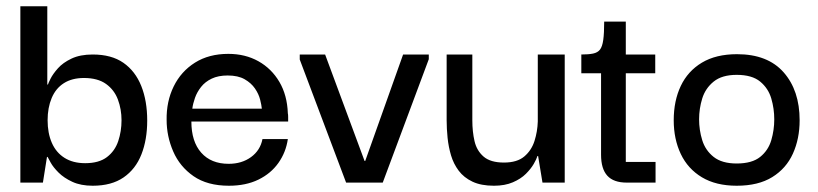

<svg xmlns="http://www.w3.org/2000/svg" viewBox="-20 -583 2611 613"><path d="M276 10Q238 10 211 -2.5Q184 -15 167 -32Q150 -49 142 -63.5Q134 -78 132 -82H130L117 0H45V-563H131V-313H133Q134 -317 141.5 -332Q149 -347 165 -365Q181 -383 208.5 -396Q236 -409 276 -409Q336 -409 374 -382.5Q412 -356 431 -308.5Q450 -261 450 -198Q450 -137 431.5 -90Q413 -43 374.5 -16.5Q336 10 276 10ZM252 -62Q296 -62 321.5 -81.5Q347 -101 357.5 -132.5Q368 -164 368 -199Q368 -234 356.5 -265Q345 -296 318.5 -315Q292 -334 248 -334Q210 -334 184 -317.5Q158 -301 145 -270Q132 -239 132 -199Q132 -158 145.5 -127Q159 -96 186 -79Q213 -62 252 -62Z M711 10Q642 10 598 -20.5Q554 -51 533 -99.5Q512 -148 512 -200Q511 -259 534.5 -307Q558 -355 602.5 -383Q647 -411 709 -411Q763 -411 805 -387.5Q847 -364 872 -321.5Q897 -279 899 -221Q900 -218 900 -209.5Q900 -201 900 -195H591Q591 -131 622.5 -95.5Q654 -60 710 -60Q752 -60 781.5 -81.5Q811 -103 818 -139H899Q893 -97 869 -63Q845 -29 805 -9.5Q765 10 711 10ZM594 -236H816Q815 -247 810.5 -265Q806 -283 794 -300.5Q782 -318 761 -330Q740 -342 707 -342Q677 -342 656 -332Q635 -322 622 -305.5Q609 -289 602.5 -270.5Q596 -252 594 -236Z M1267 -409H1349V-394L1202 0H1085L937 -393V-409H1018L1144 -69H1146Z M1557 10Q1516 10 1488.5 -3Q1461 -16 1444.5 -38Q1428 -60 1420 -87Q1412 -114 1409 -143Q1406 -172 1406 -199V-409H1488V-199Q1488 -163 1495 -132.5Q1502 -102 1524 -83Q1546 -64 1589 -64Q1631 -64 1654 -83.5Q1677 -103 1686.5 -133Q1696 -163 1697 -195V-409H1783V0H1712L1698 -85H1696Q1693 -75 1684 -59.5Q1675 -44 1659 -28Q1643 -12 1617.5 -1Q1592 10 1557 10Z M1981 0Q1939 0 1919 -22Q1899 -44 1899 -89V-359H1978V-66H2073V0ZM1836 -349V-409Q1859 -409 1873.5 -412Q1888 -415 1895.5 -424.5Q1903 -434 1906 -455.5Q1909 -477 1909 -514H1978V-409H2072V-349Z M2332 10Q2266 10 2221 -17Q2176 -44 2153.5 -91.5Q2131 -139 2131 -199Q2131 -261 2153.5 -308.5Q2176 -356 2221 -383Q2266 -410 2333 -410Q2431 -410 2482 -352Q2533 -294 2533 -199Q2533 -140 2511.5 -92.5Q2490 -45 2445.5 -17.5Q2401 10 2332 10ZM2332 -61Q2381 -61 2407 -82Q2433 -103 2442.5 -135.5Q2452 -168 2452 -202Q2452 -236 2442.5 -268.5Q2433 -301 2407 -322.5Q2381 -344 2332 -344Q2285 -344 2258.5 -322.5Q2232 -301 2222 -268.5Q2212 -236 2212 -202Q2212 -168 2222 -135.5Q2232 -103 2258.5 -82Q2285 -61 2332 -61Z"/></svg>

Font: Darker Grotesque SemiBold
Style: Regular
Weight: 600
Designer: Gabriel Lam
Foundry: TypeRant
Version: Version 1.000;gftools[0.9.28]